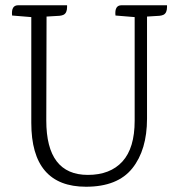

<svg xmlns="http://www.w3.org/2000/svg" viewBox="-20 -695 680 730"><path d="M442 -675H615Q615 -675 615 -668Q615 -646 602 -639Q596 -636 587 -635L539 -632V-244Q539 -125 483 -55Q427 15 307 15Q99 15 99 -228V-630L26 -636Q22 -675 49 -675H235Q235 -675 235 -668Q235 -646 222 -639Q216 -636 207 -635L157 -632L156 -237Q156 -30 314 -30Q399 -30 445.5 -81Q492 -132 492 -236V-630L419 -636Q415 -675 442 -675Z"/></svg>

Font: Karma Light
Style: Regular
Weight: 300
Designer: Joana Correia
Foundry: Indian Type Foundry
Version: Version 1.202;PS 1.0;hotconv 1.0.78;makeotf.lib2.5.61930; tt